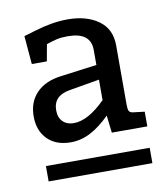

<svg xmlns="http://www.w3.org/2000/svg" viewBox="-60 -777 484 554"><g transform="rotate(-10 182.5 -500.5)"><path d="M347 -425V-382H243L237 -433Q208 -404 180 -389.5Q152 -375 122 -375Q79 -375 54 -400Q29 -425 29 -467Q29 -509 54.5 -535.5Q80 -562 127 -568L233 -582V-626Q233 -678 166 -678Q146 -678 133.5 -675Q121 -672 103 -666L94 -617H50L43 -700Q50 -702 76.5 -710Q103 -718 127 -722Q151 -726 174 -726Q229 -726 264 -701Q299 -676 299 -628V-453Q299 -440 302 -435Q305 -430 314 -429ZM140 -428Q182 -428 233 -479V-539L145 -524Q96 -516 96 -473Q96 -452 108 -440Q120 -428 140 -428ZM39 -320H343V-275H39Z"/></g></svg>

Font: Enriqueta
Style: Regular
Weight: 400
Designer: Viviana Monsalve, Gustavo Ibarra
Foundry: 72Puntos
Version: Version 2.000